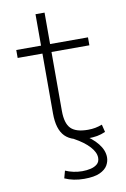

<svg xmlns="http://www.w3.org/2000/svg" viewBox="-99 -747 669 1023"><g transform="rotate(-10 236.0 -235.5)"><path d="M329 10Q244 10 206 -28.5Q168 -67 168 -153V-477H34V-520H168V-690H217V-520H422V-477H217V-158Q217 -91 244.5 -63Q272 -35 337 -35Q359 -35 377 -38.5Q395 -42 414 -49L424 -8Q401 2 379 6Q357 10 329 10ZM272 219Q214 219 167 198L178 158Q198 167 221.5 172Q245 177 269 177Q293 177 314.5 172Q336 167 350 155Q364 143 364 121Q364 92 335.5 60.5Q307 29 254 0L300 -15Q353 16 382 52.5Q411 89 411 127Q411 149 399 170Q387 191 357 205Q327 219 272 219Z"/></g></svg>

Font: M PLUS 2 Light
Style: Regular
Weight: 300
Designer: Coji Morishita
Foundry: UNDERFOREST DESIGN
Version: Version 1.001